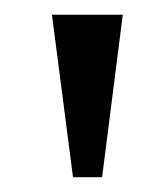

<svg xmlns="http://www.w3.org/2000/svg" viewBox="-20 -699 216 258"><path d="M117.2 -460.9H78.1L49.8 -679.2H145Z"/></svg>

Font: Simonetta
Style: Regular
Weight: 400
Version: Version 1.004